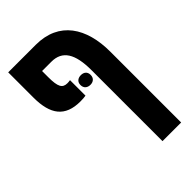

<svg xmlns="http://www.w3.org/2000/svg" viewBox="-249 -694 1026 1026"><g transform="rotate(-45 264.0 -180.5)"><path d="M185 -219C205 -219 214 -220 226 -222V-339C219 -338 214 -337 205 -337C168 -337 155 -359 155 -432V-479H225C308 -479 345 -420 345 -295V241H486V-294C486 -474 406 -602 230 -602H22V-411C22 -283 70 -219 185 -219ZM247 -281C247 -256 264 -244 286 -244C308 -244 324 -257 324 -281C324 -305 308 -317 286 -317C264 -317 247 -305 247 -281Z"/></g></svg>

Font: Noto Sans Hebrew Condensed
Style: Bold
Weight: 700
Width: 3
Designer: Monotype Design Team
Foundry: Monotype Imaging Inc.
Version: Version 2.004